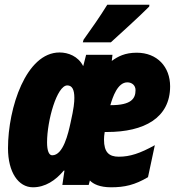

<svg xmlns="http://www.w3.org/2000/svg" viewBox="-20 -786 749 816"><path d="M332 -606H451C478 -630 584 -727 614 -758L615 -766H436C404 -714 370 -666 335 -617ZM120 10C172 10 216 -19 251 -61H254L245 0H357L362 -19C376 -4 404 10 452 10C510 10 553 0 609 -33L638 -169C575 -134 532 -120 485 -120C443 -120 422 -139 422 -193C422 -202 423 -214 425 -225H435C593 -225 703 -285 703 -419C703 -502 648 -562 561 -562C511 -562 481 -546 455 -527L458 -553H346L334 -506H333C312 -547 270 -563 233 -563C91 -563 14 -328 14 -156C14 -54 58 10 120 10ZM449 -339C459 -374 480 -436 521 -436C541 -436 556 -423 556 -403C556 -367 538 -339 451 -339ZM202 -126C188 -126 180 -145 180 -181C180 -274 222 -423 266 -423C286 -423 296 -406 296 -370C296 -351 294 -327 280 -265C270 -219 249 -126 202 -126Z"/></svg>

Font: Noto Sans UI Condensed Black
Style: Italic
Weight: 900
Width: 3
Italic angle: -192°
Designer: Monotype Design Team
Foundry: Monotype Imaging Inc.
Version: Version 1.901